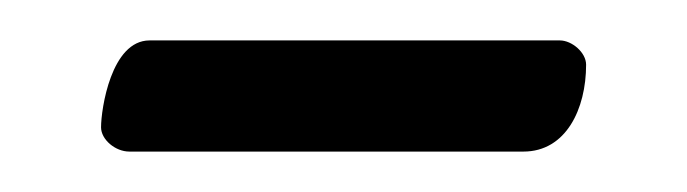

<svg xmlns="http://www.w3.org/2000/svg" viewBox="-20 -576 340 95"><path d="M54 -556C35 -556 30 -522 30 -513C30 -507 37 -501 44 -501H239C260 -501 270 -522 270 -544C270 -550 263 -556 257 -556Z"/></svg>

Font: EB Garamond 12
Style: Regular
Weight: 400
Version: Version 0.016+